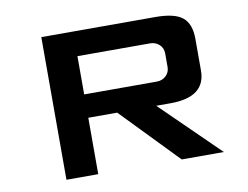

<svg xmlns="http://www.w3.org/2000/svg" viewBox="-64 -625 918 712"><g transform="rotate(-10 395.0 -268.5)"><path d="M507.3 -212.4 724.6 0H565.9L360.4 -212.4H251.5V0H131.8V-537.1H561.5Q633.8 -537.1 663.6 -512.5Q693.4 -487.8 693.4 -432.1V-312.5Q693.4 -212.4 561.5 -212.4ZM251.5 -444.3V-300.3H524.9Q545.4 -300.3 559.6 -313.5Q573.7 -326.7 573.7 -346.7V-397.9Q573.7 -418 559.6 -431.2Q545.4 -444.3 524.9 -444.3Z"/></g></svg>

Font: Squarish Sans CT
Style: Regular
Weight: 400
Version: Version 0.9